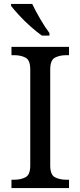

<svg xmlns="http://www.w3.org/2000/svg" viewBox="-20 -951 407 971"><path d="M38 0V-42H51Q85 -42 109 -54.5Q133 -67 133 -114V-600Q133 -647 109 -659.5Q85 -672 51 -672H38V-714H329V-672H316Q282 -672 258 -659.5Q234 -647 234 -600V-114Q234 -67 258 -54.5Q282 -42 316 -42H329V0ZM192 -771Q166 -789 134 -817.5Q102 -846 75.5 -875Q49 -904 36 -921V-931H143Q159 -897 183.5 -855Q208 -813 230 -784V-771Z"/></svg>

Font: NotoSerif-Regular
Style: Regular
Weight: 400
Designer: Monotype Design Team
Foundry: Monotype Imaging Inc.
Version: Version 2.007; ttfautohint (v1.8) -l 8 -r 50 -G 200 -x 14 -D